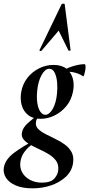

<svg xmlns="http://www.w3.org/2000/svg" viewBox="-67 -746 487 1047"><path d="M110 281Q56 281 19.5 265.5Q-17 250 -34 224Q-51 198 -46 167Q-38 123 9.5 87.5Q57 52 123 18L130 26Q112 37 93.5 53Q75 69 61.5 89.5Q48 110 44 138Q40 171 55 196Q70 221 98 235.5Q126 250 161 250Q211 250 231 226Q251 202 251 175Q252 147 236.5 127.5Q221 108 196.5 93.5Q172 79 145.5 67Q119 55 96 42Q73 29 60.5 13Q48 -3 53 -25Q58 -50 83.5 -73.5Q109 -97 145 -123L152 -116Q143 -112 136.5 -101.5Q130 -91 129 -80Q126 -58 141 -43Q156 -28 181 -15Q206 -2 234.5 11.5Q263 25 287 42.5Q311 60 324 85Q337 110 331 146Q324 188 292 218Q260 248 212.5 264.5Q165 281 110 281ZM154 -98Q112 -98 86 -119Q60 -140 51 -173.5Q42 -207 49 -246Q57 -289 82.5 -321.5Q108 -354 145.5 -373Q183 -392 225 -392Q269 -392 295 -371.5Q321 -351 330 -318Q339 -285 331 -246Q322 -200 294.5 -167Q267 -134 230 -116Q193 -98 154 -98ZM180 -120Q202 -120 220.5 -152Q239 -184 244 -237Q247 -265 244.5 -296Q242 -327 231.5 -349Q221 -371 201 -371Q179 -371 160 -337Q141 -303 136 -253Q132 -214 136.5 -184Q141 -154 153 -137Q165 -120 180 -120ZM263 -346 262 -353Q292 -373 329 -384.5Q366 -396 394 -396Q399 -396 399.5 -385Q400 -374 397.5 -360.5Q395 -347 392 -337.5Q389 -328 386 -330Q362 -347 327 -353Q292 -359 263 -346ZM286 -721 318 -472Q318 -470 312.5 -469.5Q307 -469 306 -471L253 -579L159 -469Q157 -466 152 -468Q147 -470 148 -472L268 -721Q270 -726 278 -726Q286 -726 286 -721Z"/></svg>

Font: Cormorant Light
Style: Bold Italic
Weight: 700
Italic angle: -10°
Version: Version 4.000